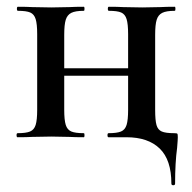

<svg xmlns="http://www.w3.org/2000/svg" viewBox="-20 -406 567 568"><path d="M354 0H301Q298 0 298 -6Q298 -12 301 -12Q326 -12 338 -17Q350 -22 354.5 -36.5Q359 -51 359 -81V-305Q359 -335 354.5 -349.5Q350 -364 338.5 -369Q327 -374 302 -374Q299 -374 299 -380Q299 -386 302 -386Q329 -386 344 -385L401 -384L455 -385Q471 -386 497 -386Q499 -386 499 -380Q499 -374 497 -374Q472 -374 460 -368Q448 -362 443.5 -347.5Q439 -333 439 -303V-81Q439 -50 443 -36Q447 -22 458.5 -17Q470 -12 495 -12Q503 -12 504.5 -10.5Q506 -9 506 0Q506 7 504 31Q498 75 498 137Q498 142 492.5 142Q487 142 487 137Q487 67 452.5 33.5Q418 0 354 0ZM32 -12Q57 -12 69 -17Q81 -22 85.5 -36.5Q90 -51 90 -81V-305Q90 -335 85.5 -349.5Q81 -364 69.5 -369Q58 -374 33 -374Q30 -374 30 -380Q30 -386 33 -386Q60 -386 75 -385L132 -384L186 -385Q202 -386 228 -386Q230 -386 230 -380Q230 -374 228 -374Q203 -374 191 -368Q179 -362 174.5 -347.5Q170 -333 170 -303V-81Q170 -51 174.5 -36.5Q179 -22 191 -17Q203 -12 228 -12Q230 -12 230 -6Q230 0 228 0Q201 0 185 -1L132 -2L75 -1Q60 0 32 0Q29 0 29 -6Q29 -12 32 -12ZM129 -204H398V-182H129Z"/></svg>

Font: Cormorant Garamond SemiBold
Style: Regular
Weight: 600
Designer: Christian Thalmann (Catharsis Fonts)
Foundry: Catharsis Fonts
Version: Version 4.000